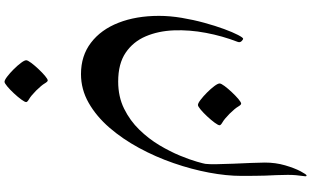

<svg xmlns="http://www.w3.org/2000/svg" viewBox="-286 -469 1388 857"><g transform="rotate(90 408.5 -40.0)"><path d="M538.6 -325.7Q538.6 -319.3 527.1 -303.7Q515.6 -288.1 499.5 -270.8Q483.4 -253.4 468.8 -241.2Q454.1 -229 448.2 -229Q440.4 -229 424.8 -241Q409.2 -252.9 392.3 -269.8Q375.5 -286.6 363.8 -302.2Q352.1 -317.9 352.1 -325.7Q352.1 -332.5 363.5 -347.9Q375 -363.3 391.1 -380.4Q407.2 -397.5 421.6 -409.7Q436 -421.9 442.4 -421.9Q447.8 -421.4 455.6 -408Q463.4 -394.5 487.3 -370.1Q511.2 -346.7 524.9 -338.9Q538.6 -331.1 538.6 -325.7ZM343.3 127Q411.1 127 464.6 100.6Q518.1 74.2 558.6 32.5Q599.1 -9.3 627.7 -57.1Q656.2 -105 674.3 -149.2Q692.4 -193.4 701.2 -224.4Q710 -255.4 710.9 -262.2Q712.9 -277.8 712.4 -311.8Q711.9 -345.7 710.2 -387Q708.5 -428.2 706.8 -466.3Q705.1 -504.4 705.1 -527.8Q705.1 -575.7 717.5 -618.2Q730 -660.6 744.1 -687.3Q758.3 -713.9 762.7 -713.9Q767.6 -713.9 765.9 -704.6Q764.2 -695.3 761.5 -666.5Q758.8 -637.7 761.2 -579.1Q762.2 -568.8 763.4 -529.3Q764.6 -489.7 764.6 -422.9Q764.6 -356.9 750 -278.8Q735.4 -200.7 707.5 -120.1Q679.7 -39.6 639.6 34.2Q599.6 107.9 549.1 166.3Q498.5 224.6 438.5 258.8Q378.4 293 310.1 293Q228.5 293 170.2 248.5Q111.8 204.1 81.1 125.5Q50.3 46.9 50.3 -55.2Q50.3 -104 59.1 -156.5Q67.9 -209 81.3 -257.8Q94.7 -306.6 109.1 -345.7Q123.5 -384.8 135.5 -407.7Q147.5 -430.7 152.3 -430.7Q156.2 -430.7 163.3 -423.6Q170.4 -416.5 166 -405.3Q140.1 -338.4 126.2 -264.9Q112.3 -191.4 115 -121.8Q117.7 -52.2 141.6 3.9Q165.5 60.1 214.6 93.5Q263.7 127 343.3 127ZM435.1 537.6Q435.1 543.9 423.6 559.6Q412.1 575.2 396 592.5Q379.9 609.9 365.2 622.1Q350.6 634.3 344.7 634.3Q336.9 634.3 321.3 622.3Q305.7 610.4 288.8 593.5Q272 576.7 260.3 561Q248.5 545.4 248.5 537.6Q248.5 530.8 260 515.4Q271.5 500 287.6 482.9Q303.7 465.8 318.1 453.6Q332.5 441.4 338.9 441.4Q344.2 441.9 352.1 455.3Q359.9 468.8 383.8 493.2Q407.7 516.6 421.4 524.4Q435.1 532.2 435.1 537.6Z"/></g></svg>

Font: Awami Nastaliq
Style: Regular
Weight: 400
Designer: Peter Martin, SIL International
Foundry: SIL International
Version: Version 3.100